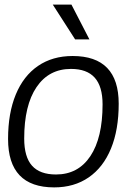

<svg xmlns="http://www.w3.org/2000/svg" viewBox="-20 -803 588 833"><path d="M15 -200Q15 -312 48.5 -393Q82 -474 145 -517Q208 -560 295 -560Q495 -560 495 -353Q495 -240 461.5 -158.5Q428 -77 365 -33.5Q302 10 215 10Q15 10 15 -200ZM425 -350Q425 -428 391 -466Q357 -504 288 -504Q192 -504 138.5 -425Q85 -346 85 -202Q85 -122 119 -84Q153 -46 223 -46Q319 -46 372 -125.5Q425 -205 425 -350ZM209 -783H290L368 -632H306Z"/></svg>

Font: Krub
Style: Italic
Weight: 400
Italic angle: -8°
Designer: Ekaluck Peanpanawate
Foundry: Cadson Demak Co.,Ltd.
Version: Version 1.000; ttfautohint (v1.6)